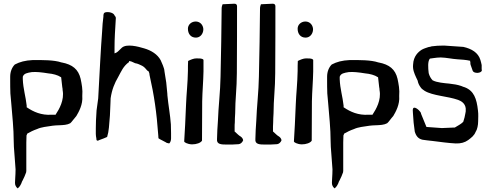

<svg xmlns="http://www.w3.org/2000/svg" viewBox="-20 -767 2655 1036"><path d="M35 -330C35 -313 35 -288 36 -263C38 -243 40 -224 41 -207C46 -144 54 -74 54 -5L55 26L61 106C62 119 63 133 64 147C64 163 63 180 62 197C62 204 61 212 61 218C60 231 67 243 73 247V248C73 249 73 250 77 248C85 243 95 226 99 212V211H100C109 194 117 175 121 163C121 162 121 159 122 155C123 107 121 53 122 2C122 -10 123 -22 123 -34V-36C124 -39 126 -42 127 -45V-47H129C143 -55 158 -63 181 -71C202 -81 233 -84 266 -89H267C277 -90 287 -91 297 -91C322 -92 343 -93 359 -102C366 -107 380 -128 392 -141C405 -163 428 -203 424 -249C427 -284 421 -313 415 -342C403 -393 371 -419 313 -430H312C271 -444 208 -443 158 -443C115 -441 87 -433 60 -419C45 -404 35 -381 35 -353ZM36 -268ZM62 197ZM94 227H95ZM103 -340V-353C109 -371 127 -374 152 -378H153C175 -380 204 -377 241 -371C265 -369 292 -362 308 -351L310 -350L316 -297C317 -292 318 -287 318 -280C328 -227 299 -177 281 -150L280 -148H259C203 -144 160 -164 126 -187L124 -188V-197C119 -245 105 -287 103 -340ZM158 -448ZM240 -371H241ZM259 -148ZM316 -297Z M497 -74C497 -49 496 -38 500 -20V-18C500 -10 503 -8 507 -8C509 -8 512 -9 515 -11C534 -18 548 -23 558 -28C560 -34 562 -45 564 -52C564 -58 568 -74 568 -81V-82C573 -135 574 -150 576 -210L577 -237C584 -284 598 -318 618 -352C634 -381 645 -410 676 -432V-437H681C688 -437 701 -429 709 -426C724 -424 736 -417 747 -412C760 -405 765 -397 775 -386L782 -382V-381C785 -375 787 -370 787 -362C812 -251 825 -162 834 -37L835 -21C842 -15 864 -6 875 1C878 4 883 5 893 7C899 2 903 -9 903 -20V-48L902 -96C899 -142 887 -210 884 -246C883 -251 883 -258 883 -260L877 -322L867 -385V-386C867 -397 852 -432 847 -442C830 -474 796 -495 758 -506C725 -516 664 -532 638 -510C617 -490 614 -484 598 -479V-511C598 -556 601 -606 605 -669C605 -676 602 -679 599 -682V-683L598 -684C593 -698 568 -704 551 -701C543 -699 539 -697 538 -684V-678C535 -653 532 -627 531 -597C523 -492 518 -381 512 -275L510 -238V-237C507 -214 504 -191 501 -171C498 -130 497 -97 497 -74ZM501 -173V-174ZM538 -684ZM605 -669ZM877 -320V-321Z M974 -3C974 0 990 11 1016 12C1040 12 1063 4 1070 -8C1070 -72 1071 -146 1071 -220C1072 -275 1077 -327 1078 -382V-443C1078 -445 1075 -453 1040 -452C1025 -452 1009 -445 995 -438C994 -422 994 -402 994 -384C993 -320 986 -259 984 -206C981 -122 977 -57 974 -6ZM974 -11ZM994 -612C994 -585 1009 -564 1037 -564C1059 -564 1075 -582 1077 -605V-612C1075 -632 1061 -650 1037 -651H1035C1011 -650 994 -633 994 -612ZM1077 -605Z M1151 -16C1148 12 1174 13 1204 13C1225 13 1247 13 1268 11C1278 10 1288 1 1292 -10C1291 -18 1286 -25 1279 -30C1268 -36 1258 -47 1248 -56L1246 -57V-84C1246 -91 1246 -96 1247 -106C1247 -122 1248 -139 1249 -156C1249 -230 1258 -291 1258 -372C1259 -507 1259 -641 1259 -733C1259 -740 1256 -747 1245 -747C1236 -747 1222 -746 1181 -744C1179 -739 1176 -730 1176 -722C1175 -607 1173 -477 1170 -353C1169 -277 1158 -184 1156 -117C1154 -84 1151 -47 1151 -17ZM1249 -156Z M1358 -16C1355 12 1381 13 1411 13C1432 13 1454 13 1475 11C1485 10 1495 1 1499 -10C1498 -18 1493 -25 1486 -30C1475 -36 1465 -47 1455 -56L1453 -57V-84C1453 -91 1453 -96 1454 -106C1454 -122 1455 -139 1456 -156C1456 -230 1465 -291 1465 -372C1466 -507 1466 -641 1466 -733C1466 -740 1463 -747 1452 -747C1443 -747 1429 -746 1388 -744C1386 -739 1383 -730 1383 -722C1382 -607 1380 -477 1377 -353C1376 -277 1365 -184 1363 -117C1361 -84 1358 -47 1358 -17ZM1456 -156Z M1566 -3C1566 0 1582 11 1608 12C1632 12 1655 4 1662 -8C1662 -72 1663 -146 1663 -220C1664 -275 1669 -327 1670 -382V-443C1670 -445 1667 -453 1632 -452C1617 -452 1601 -445 1587 -438C1586 -422 1586 -402 1586 -384C1585 -320 1578 -259 1576 -206C1573 -122 1569 -57 1566 -6ZM1566 -11ZM1586 -612C1586 -585 1601 -564 1629 -564C1651 -564 1667 -582 1669 -605V-612C1667 -632 1653 -650 1629 -651H1627C1603 -650 1586 -633 1586 -612ZM1669 -605Z M1745 -330C1745 -313 1745 -288 1746 -263C1748 -243 1750 -224 1751 -207C1756 -144 1764 -74 1764 -5L1765 26L1771 106C1772 119 1773 133 1774 147C1774 163 1773 180 1772 197C1772 204 1771 212 1771 218C1770 231 1777 243 1783 247V248C1783 249 1783 250 1787 248C1795 243 1805 226 1809 212V211H1810C1819 194 1827 175 1831 163C1831 162 1831 159 1832 155C1833 107 1831 53 1832 2C1832 -10 1833 -22 1833 -34V-36C1834 -39 1836 -42 1837 -45V-47H1839C1853 -55 1868 -63 1891 -71C1912 -81 1943 -84 1976 -89H1977C1987 -90 1997 -91 2007 -91C2032 -92 2053 -93 2069 -102C2076 -107 2090 -128 2102 -141C2115 -163 2138 -203 2134 -249C2137 -284 2131 -313 2125 -342C2113 -393 2081 -419 2023 -430H2022C1981 -444 1918 -443 1868 -443C1825 -441 1797 -433 1770 -419C1755 -404 1745 -381 1745 -353ZM1746 -268ZM1772 197ZM1804 227H1805ZM1813 -340V-353C1819 -371 1837 -374 1862 -378H1863C1885 -380 1914 -377 1951 -371C1975 -369 2002 -362 2018 -351L2020 -350L2026 -297C2027 -292 2028 -287 2028 -280C2038 -227 2009 -177 1991 -150L1990 -148H1969C1913 -144 1870 -164 1836 -187L1834 -188V-197C1829 -245 1815 -287 1813 -340ZM1868 -448ZM1950 -371H1951ZM1969 -148ZM2026 -297Z M2208 -158C2210 -120 2213 -89 2218 -57C2225 -33 2237 -18 2260 -13C2270 -12 2300 -7 2308 -7H2309C2357 -1 2399 5 2439 7C2466 8 2488 2 2506 -11C2523 -24 2539 -35 2547 -57L2548 -58C2555 -69 2560 -92 2560 -112C2560 -130 2562 -149 2559 -171C2552 -235 2537 -277 2488 -296C2482 -298 2477 -299 2469 -303C2448 -310 2430 -313 2403 -316C2379 -318 2336 -322 2316 -333H2315C2305 -343 2297 -357 2293 -373V-374C2290 -399 2287 -438 2300 -451H2301C2312 -453 2326 -454 2339 -456H2340C2345 -456 2351 -457 2358 -457C2391 -456 2417 -449 2449 -447C2467 -446 2497 -444 2517 -439V-435C2517 -433 2517 -433 2518 -432V-425C2518 -423 2518 -423 2519 -418C2523 -407 2527 -394 2531 -384C2539 -369 2577 -371 2580 -387C2580 -388 2580 -391 2579 -393V-416C2577 -425 2575 -435 2572 -444C2560 -483 2525 -504 2480 -514L2378 -521H2370C2350 -521 2331 -520 2309 -517C2304 -515 2299 -514 2292 -513C2280 -509 2267 -505 2256 -499C2237 -487 2211 -464 2209 -419C2206 -392 2216 -370 2225 -350L2234 -331V-330C2236 -319 2241 -307 2251 -294C2254 -289 2262 -283 2271 -277C2315 -250 2396 -248 2452 -228C2468 -222 2490 -210 2493 -182V-166C2493 -163 2492 -159 2491 -155C2487 -134 2487 -133 2480 -111L2479 -109C2466 -96 2450 -89 2436 -80L2435 -79L2364 -76L2281 -82L2252 -153V-154C2252 -163 2229 -186 2216 -186C2211 -186 2205 -183 2208 -158ZM2378 -521ZM2488 -294ZM2491 -157Z"/></svg>

Font: Vapor
Style: Lit
Weight: 300
Foundry: Cannot Into Space Fonts
Version: Version 0.179